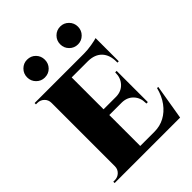

<svg xmlns="http://www.w3.org/2000/svg" viewBox="-225 -905 1018 1018"><g transform="rotate(-45 284.5 -395.5)"><path d="M263 -600V0H92V-600ZM485 -43 517 0H261V-43ZM456 -318V-275H261V-318ZM500 -600V-557H261V-600ZM552 -197 519 0H340L370 -43Q411 -43 445.5 -61.5Q480 -80 505.5 -114.5Q531 -149 543 -197ZM456 -277V-179H445V-184Q445 -223 421 -248.5Q397 -274 358 -275V-277ZM456 -413V-316H358V-318Q397 -319 421 -345Q445 -371 445 -409V-413ZM500 -559V-441H490V-448Q490 -499 463 -527.5Q436 -556 386 -557V-559ZM500 -615V-591L398 -600Q426 -600 457.5 -605.5Q489 -611 500 -615ZM95 -62 97 0H28V-10Q28 -10 33 -10Q38 -10 39 -10Q61 -10 76.5 -25Q92 -40 92 -62ZM95 -537H92Q92 -560 76.5 -575Q61 -590 39 -590Q38 -590 33 -590Q28 -590 28 -590V-600H97ZM162 -657Q135 -657 115.5 -676.5Q96 -696 96 -724Q96 -752 115.5 -771.5Q135 -791 162 -791Q191 -791 210 -771.5Q229 -752 229 -724Q229 -696 210 -676.5Q191 -657 162 -657ZM411 -657Q383 -657 363.5 -676.5Q344 -696 344 -724Q344 -752 363.5 -771.5Q383 -791 411 -791Q438 -791 457.5 -771.5Q477 -752 477 -724Q477 -696 457.5 -676.5Q438 -657 411 -657Z"/></g></svg>

Font: Cinzel ExtraBold
Style: Regular
Weight: 800
Designer: Natanael Gama
Version: Version 2.000